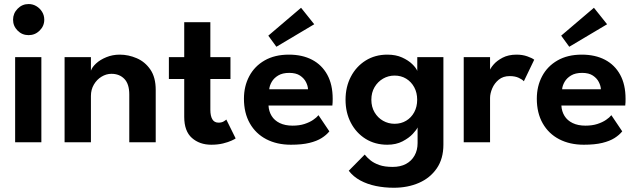

<svg xmlns="http://www.w3.org/2000/svg" viewBox="-20 -686 3078 926"><path d="M53 0V-410.5H179.5V0ZM118 -516.5Q86.5 -516.5 64.8 -538.5Q43 -560.5 43 -591Q43 -621.5 65 -644Q87 -666.5 118 -666.5Q138.5 -666.5 155.5 -656.2Q172.5 -646 183 -629Q193.5 -612 193.5 -591Q193.5 -560.5 171.2 -538.5Q149 -516.5 118 -516.5Z M557.5 -422.5Q599.5 -422.5 639.5 -405.2Q679.5 -388 705.2 -350.5Q731 -313 731 -252.5V0H603.5V-230.5Q603.5 -281 579.8 -305.5Q556 -330 517.5 -330Q492.5 -330 469.8 -316.2Q447 -302.5 432.8 -278.2Q418.5 -254 418.5 -223V0H291.5V-410.5H418.5V-345Q424 -362 443.5 -380Q463 -398 493 -410.2Q523 -422.5 557.5 -422.5Z M794.5 -410.5H868.5V-579H994.5V-410.5H1091.5V-305H994.5V-156.5Q994.5 -127 1004 -110.8Q1013.5 -94.5 1034 -94.5Q1049.5 -94.5 1059.5 -100.8Q1069.5 -107 1071.5 -109.5L1116.5 -18.5Q1113.5 -15.5 1097.2 -8Q1081 -0.5 1055.8 5.8Q1030.5 12 999 12Q942.5 12 905.5 -20.8Q868.5 -53.5 868.5 -122.5V-305H794.5Z M1275 -177Q1276.5 -149 1290 -127Q1303.5 -105 1329.2 -92.5Q1355 -80 1391 -80Q1423.5 -80 1448.2 -88Q1473 -96 1490.2 -107.8Q1507.5 -119.5 1516 -130.5L1568.5 -52.5Q1554.5 -35 1531.2 -20.2Q1508 -5.5 1472.2 3.2Q1436.5 12 1383 12Q1315.5 12 1264.5 -14.5Q1213.5 -41 1185 -91Q1156.5 -141 1156.5 -210Q1156.5 -270 1182 -318.2Q1207.5 -366.5 1256.2 -394.5Q1305 -422.5 1373.5 -422.5Q1438 -422.5 1485.2 -397.8Q1532.5 -373 1558.5 -325.5Q1584.5 -278 1584.5 -209.5Q1584.5 -205.5 1584.2 -193.2Q1584 -181 1583 -177ZM1465.5 -255.5Q1465 -271.5 1455.8 -290Q1446.5 -308.5 1427 -321.5Q1407.5 -334.5 1375 -334.5Q1342.5 -334.5 1321.8 -322Q1301 -309.5 1290.5 -291.2Q1280 -273 1278.5 -255.5ZM1313 -460.5 1274 -514 1432 -648.5 1495.5 -569Z M1879 219.5Q1834 219.5 1792.8 211Q1751.5 202.5 1718 184.5Q1684.5 166.5 1662 137.5L1739 59.5Q1749.5 73 1766.2 86.8Q1783 100.5 1809 109.8Q1835 119 1874 119Q1911 119 1937.8 104.8Q1964.5 90.5 1979.2 64.5Q1994 38.5 1994 4V-7.5H2118.5V11.5Q2118.5 79.5 2086.5 126Q2054.5 172.5 2000.5 196Q1946.5 219.5 1879 219.5ZM1994 0V-71.5Q1989.5 -60.5 1971 -40.5Q1952.5 -20.5 1921.2 -4.2Q1890 12 1848 12Q1789 12 1743.5 -16.2Q1698 -44.5 1672.2 -93.8Q1646.5 -143 1646.5 -205Q1646.5 -267 1672.2 -316.2Q1698 -365.5 1743.5 -394Q1789 -422.5 1848 -422.5Q1889 -422.5 1919.2 -408.8Q1949.5 -395 1968.2 -376.8Q1987 -358.5 1992.5 -344V-410.5H2118.5V0ZM1771 -205Q1771 -170.5 1786.5 -144.2Q1802 -118 1827.5 -103.5Q1853 -89 1883 -89Q1914.5 -89 1939 -103.8Q1963.5 -118.5 1977.8 -144.8Q1992 -171 1992 -205Q1992 -239 1977.8 -265.2Q1963.5 -291.5 1939 -306.5Q1914.5 -321.5 1883 -321.5Q1853 -321.5 1827.5 -306.8Q1802 -292 1786.5 -265.8Q1771 -239.5 1771 -205Z M2343.5 0H2216.5V-410.5H2343.5V-344H2341Q2344.5 -356 2360.2 -374.5Q2376 -393 2404 -407.8Q2432 -422.5 2471.5 -422.5Q2500 -422.5 2523.2 -414.2Q2546.5 -406 2556.5 -398L2506.5 -294Q2500 -302 2482.2 -310.5Q2464.5 -319 2438 -319Q2406.5 -319 2385.5 -301.8Q2364.5 -284.5 2354 -259.8Q2343.5 -235 2343.5 -213.5Z M2687.5 -177Q2689 -149 2702.5 -127Q2716 -105 2741.8 -92.5Q2767.5 -80 2803.5 -80Q2836 -80 2860.8 -88Q2885.5 -96 2902.8 -107.8Q2920 -119.5 2928.5 -130.5L2981 -52.5Q2967 -35 2943.8 -20.2Q2920.5 -5.5 2884.8 3.2Q2849 12 2795.5 12Q2728 12 2677 -14.5Q2626 -41 2597.5 -91Q2569 -141 2569 -210Q2569 -270 2594.5 -318.2Q2620 -366.5 2668.8 -394.5Q2717.5 -422.5 2786 -422.5Q2850.5 -422.5 2897.8 -397.8Q2945 -373 2971 -325.5Q2997 -278 2997 -209.5Q2997 -205.5 2996.8 -193.2Q2996.5 -181 2995.5 -177ZM2878 -255.5Q2877.5 -271.5 2868.2 -290Q2859 -308.5 2839.5 -321.5Q2820 -334.5 2787.5 -334.5Q2755 -334.5 2734.2 -322Q2713.5 -309.5 2703 -291.2Q2692.5 -273 2691 -255.5ZM2725.5 -460.5 2686.5 -514 2844.5 -648.5 2908 -569Z"/></svg>

Font: League Spartan Thin SemiBold
Style: Regular
Weight: 600
Version: Version 2.002